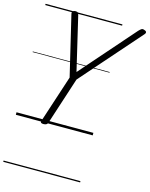

<svg xmlns="http://www.w3.org/2000/svg" viewBox="-175 -997 1153 1479"><g transform="rotate(15 402.0 -257.5)"><path d="M223 14Q196 14 202 -5L326 -384L213 -859Q209 -875 216.5 -882.5Q224 -890 237 -890Q252 -890 257 -884.5Q262 -879 265 -868L366 -439L742 -868Q756 -883 765 -888Q774 -893 788 -887Q800 -884 803.5 -875.5Q807 -867 796 -855L381 -383L258 -5Q252 14 223 14ZM0 365H613V375H0ZM0 -20H613V0H0ZM0 -505H613V-500H0ZM0 -885H613V-875H0Z"/></g></svg>

Font: Playwrite DK Loopet Guides
Style: Regular
Weight: 400
Designer: Veronika Burian, José Scaglione
Foundry: TypeTogether
Version: Version 1.003